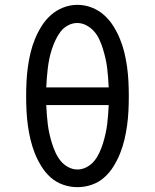

<svg xmlns="http://www.w3.org/2000/svg" viewBox="-20 -765 640 793"><path d="M300 8Q270 8 241 -2Q212 -12 189.5 -32Q167 -52 151 -78Q135 -104 124 -131.5Q113 -159 106 -188.5Q99 -218 95 -247.5Q91 -277 89.5 -307Q88 -337 88 -368Q88 -398 89.5 -428Q91 -458 95 -487.5Q99 -517 106 -546.5Q113 -576 124.5 -604Q136 -632 152 -657.5Q168 -683 190.5 -703Q213 -723 241.5 -734Q270 -745 300 -745Q330 -745 358.5 -734Q387 -723 409.5 -703Q432 -683 448 -657.5Q464 -632 475.5 -604Q487 -576 494 -546.5Q501 -517 505 -487.5Q509 -458 510.5 -428Q512 -398 512 -367Q512 -337 510.5 -307Q509 -277 505 -247.5Q501 -218 494 -188.5Q487 -159 476 -131.5Q465 -104 449 -78Q433 -52 410.5 -32Q388 -12 359 -2Q330 8 300 8ZM171 -404H429Q428 -424 426.5 -444.5Q425 -465 422.5 -485Q420 -505 415.5 -524.5Q411 -544 405 -563.5Q399 -583 390.5 -601.5Q382 -620 369 -635Q356 -650 337.5 -660Q319 -670 299 -670Q279 -670 260.5 -660Q242 -650 230 -634Q218 -618 209.5 -600Q201 -582 194.5 -562.5Q188 -543 184 -523.5Q180 -504 177.5 -484Q175 -464 173.5 -444Q172 -424 171 -404ZM300 -65Q320 -65 338.5 -75Q357 -85 369.5 -100.5Q382 -116 390.5 -134.5Q399 -153 405 -172Q411 -191 415.5 -211Q420 -231 422.5 -250.5Q425 -270 426.5 -290.5Q428 -311 429 -331H171Q172 -311 173.5 -290.5Q175 -270 177.5 -250.5Q180 -231 184.5 -211Q189 -191 195 -172Q201 -153 209.5 -134.5Q218 -116 230.5 -100.5Q243 -85 261.5 -75Q280 -65 300 -65Z"/></svg>

Font: Iosevka Mono
Style: Regular
Weight: 400
Designer: Belleve Invis
Foundry: Belleve Invis
Version: Version 11.1.1